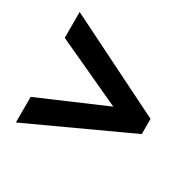

<svg xmlns="http://www.w3.org/2000/svg" viewBox="-118 -743 778 766"><g transform="rotate(30 270.5 -360.5)"><path d="M42 -224V-106L500 -317V-387L42 -615V-496L347 -355Z"/></g></svg>

Font: Noto Sans Thai Looped SemiCondensed
Style: Bold
Weight: 700
Width: 4
Designer: Sasikarn Vongin, Ben Mitchell
Foundry: The Fontpad Ltd
Version: Version 1.001